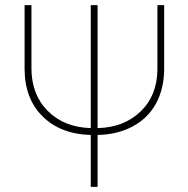

<svg xmlns="http://www.w3.org/2000/svg" viewBox="-20 -731 737 751"><path d="M361.8 -710.9C361.8 -710.9 335 -710.9 335 -710.9C335 -710.9 335 -230 335 -230C335 -230 335 -230 335 -230C265.6 -231.9 209.5 -254.4 167 -296.9C124.5 -339.4 103 -395 103 -464.4C103 -464.4 103 -710.9 103 -710.9C103 -710.9 76.2 -710.9 76.2 -710.9C76.2 -710.9 76.2 -459.5 76.2 -459.5C76.2 -459.5 76.2 -459.5 76.2 -459.5C76.7 -382.3 100.6 -320.8 147.5 -274.9C194.3 -229 256.8 -205.1 335 -203.1C335 -203.1 335 0 335 0C335 0 361.8 0 361.8 0C361.8 0 361.8 -203.1 361.8 -203.1C361.8 -203.1 361.8 -203.1 361.8 -203.1C413.6 -204.1 459 -215.3 498.5 -236.3C538.1 -257.3 568.4 -286.6 589.8 -325.2C610.8 -363.8 621.6 -408.2 622.1 -458.5C622.1 -458.5 622.1 -710.9 622.1 -710.9C622.1 -710.9 595.7 -710.9 595.7 -710.9C595.7 -710.9 595.7 -458 595.7 -458C595.7 -458 595.7 -458 595.7 -458C594.7 -390.1 572.8 -335.9 529.3 -294.4C485.8 -252.9 429.7 -231.4 361.8 -230C361.8 -230 361.8 -710.9 361.8 -710.9Z"/></svg>

Font: WOX
Style: Regular
Weight: 500
Designer: Google
Foundry: ""
Version: ""